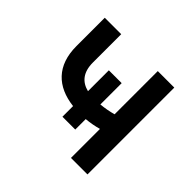

<svg xmlns="http://www.w3.org/2000/svg" viewBox="-137 -700 853 853"><g transform="rotate(45 290.0 -273.5)"><path d="M329.9 -394.2H249.3V-263.1C202.4 -274.5 174.7 -307.9 174.7 -368.3V-546.5H71.4V-368.3C71.4 -246.8 139.2 -182.2 249.3 -169.4V-102.6H329.9V-168.3C357.2 -170.8 381.7 -175.4 405.5 -182.2V0H509.2V-545.5H405.5V-274.1C381.4 -267.4 356.9 -262.8 329.9 -260.3Z"/></g></svg>

Font: Margiela Sans Medium
Style: Regular
Weight: 500
Designer: Stefan Endress, Andreas Faust
Version: Version 1.100;FEAKit 1.0